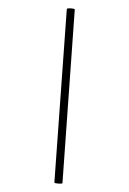

<svg xmlns="http://www.w3.org/2000/svg" viewBox="-169 -789 681 1012"><g transform="rotate(20 172.0 -283.5)"><path d="M26 -717Q24 -722 44 -728Q64 -734 66 -730L318 152Q320 156 299.5 162Q279 168 277 164Z"/></g></svg>

Font: Cormorant Upright Medium
Style: Regular
Weight: 500
Designer: Christian Thalmann (Catharsis Fonts)
Foundry: Catharsis Fonts
Version: Version 3.302